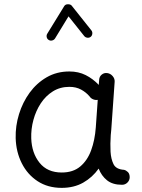

<svg xmlns="http://www.w3.org/2000/svg" viewBox="-20 -866 679 915"><path d="M561.5 14.6Q516.6 14.6 490 -6.8Q463.4 -28.3 450.2 -62.5Q420.4 -20.5 376.5 4.4Q332.5 29.3 273.9 29.3Q208 29.3 159.4 -2.4Q110.8 -34.2 83.7 -88.1Q56.6 -142.1 54.7 -207.5Q53.2 -265.6 70.6 -322Q87.9 -378.4 121.3 -424.3Q154.8 -470.2 202.6 -497.8Q250.5 -525.4 310.5 -525.4Q354 -525.4 388.4 -508.1Q422.9 -490.7 450.7 -461.4L452.6 -486.3Q453.6 -501.5 465.1 -510.7Q476.6 -520 491.7 -517.6Q506.3 -515.6 516.8 -503.4Q527.3 -491.2 526.4 -476.6L510.3 -248.5Q509.3 -235.4 507.8 -222.2Q506.3 -202.6 506.1 -181.4Q505.9 -160.2 506.8 -143.1Q508.8 -108.9 520.8 -84Q532.7 -59.1 571.3 -56.6Q581.1 -54.2 589.4 -46.1Q597.7 -38.1 598.1 -22Q598.1 -6.8 587.4 3.9Q576.7 14.6 561.5 14.6ZM274.4 -43.9Q328.1 -43.9 362.3 -72.5Q396.5 -101.1 414.3 -149.7Q432.1 -198.2 436.5 -258.3L445.8 -390.1Q435.1 -388.2 424.1 -392.6Q413.1 -397 406.7 -406.7Q390.1 -426.3 366.2 -439.2Q342.3 -452.1 310.5 -452.1Q266.6 -452.1 232.2 -430.7Q197.8 -409.2 174.3 -373.5Q150.9 -337.9 139.2 -294.4Q127.4 -251 128.9 -206.5Q131.3 -136.7 168.5 -90.3Q205.6 -43.9 274.4 -43.9ZM211.9 -675.8Q204.6 -680.2 202.6 -689Q200.7 -697.8 205.1 -705.1L286.1 -836.9Q291.5 -845.7 304 -845.7Q316.4 -845.7 321.8 -838.9L415.5 -721.2Q420.9 -714.4 419.9 -705.1Q418.9 -695.8 412.1 -690.4Q405.3 -685.1 396 -686.3Q386.7 -687.5 381.3 -694.3L306.6 -788.1L242.2 -682.6Q237.3 -675.3 228.5 -673.1Q219.7 -670.9 211.9 -675.8Z"/></svg>

Font: Mikhak-FD Regular
Style: FD-Regular
Weight: 400
Designer: Amin Abedi
Version: Version 3.2